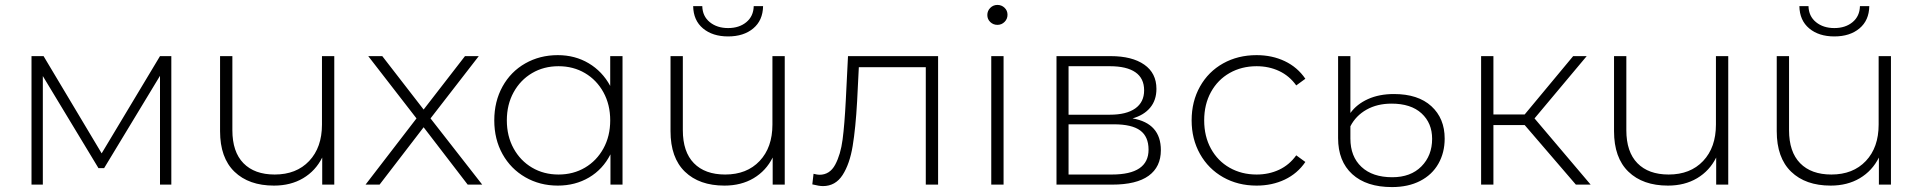

<svg xmlns="http://www.w3.org/2000/svg" viewBox="-20 -750 7809 780"><path d="M676 -522V0H630V-442L403 -67H380L154 -441V0H108V-522H157L393 -127L630 -522Z M1338 -522V0H1289V-110Q1262 -56 1211.5 -26Q1161 4 1093 4Q991 4 932.5 -52.5Q874 -109 874 -217V-522H924V-221Q924 -133 969 -87Q1014 -41 1096 -41Q1184 -41 1236 -96Q1288 -151 1288 -244V-522Z M1880 0 1701 -233 1522 0H1465L1672 -269L1476 -522H1533L1701 -305L1869 -522H1925L1729 -269L1939 0Z M2509 -522V0H2460V-123Q2429 -62 2373 -29Q2317 4 2246 4Q2173 4 2114 -30Q2055 -64 2021.5 -124Q1988 -184 1988 -261Q1988 -338 2021.5 -398.5Q2055 -459 2114 -492.5Q2173 -526 2246 -526Q2316 -526 2371.5 -493Q2427 -460 2459 -401V-522ZM2459 -261Q2459 -325 2431.5 -375Q2404 -425 2356.5 -453Q2309 -481 2249 -481Q2189 -481 2141.5 -453Q2094 -425 2066.5 -375Q2039 -325 2039 -261Q2039 -197 2066.5 -147Q2094 -97 2141.5 -69Q2189 -41 2249 -41Q2309 -41 2356.5 -69Q2404 -97 2431.5 -147Q2459 -197 2459 -261Z M3168 -522V0H3119V-110Q3092 -56 3041.5 -26Q2991 4 2923 4Q2821 4 2762.5 -52.5Q2704 -109 2704 -217V-522H2754V-221Q2754 -133 2799 -87Q2844 -41 2926 -41Q3014 -41 3066 -96Q3118 -151 3118 -244V-522ZM2796 -725H2833Q2834 -684 2863.5 -660Q2893 -636 2938 -636Q2983 -636 3012 -660Q3041 -684 3042 -725H3080Q3079 -667 3040 -634.5Q3001 -602 2938 -602Q2875 -602 2836 -634.5Q2797 -667 2796 -725Z M3791 -522V0H3741V-477H3469L3462 -338Q3456 -230 3444 -157Q3432 -84 3403 -39Q3374 6 3323 6Q3308 6 3280 -1L3285 -44Q3301 -40 3309 -40Q3351 -40 3373 -81Q3395 -122 3403 -183Q3411 -244 3416 -342L3425 -522Z M4007 -522H4057V0H4007ZM3991 -689Q3991 -706 4003 -718Q4015 -730 4032 -730Q4049 -730 4061 -718.5Q4073 -707 4073 -690Q4073 -673 4061 -661Q4049 -649 4032 -649Q4015 -649 4003 -660.5Q3991 -672 3991 -689Z M4696 -140Q4696 -72 4646.5 -36Q4597 0 4498 0H4272V-522H4492Q4579 -522 4628.5 -487.5Q4678 -453 4678 -389Q4678 -343 4652.5 -312.5Q4627 -282 4581 -269Q4696 -249 4696 -140ZM4321 -284H4489Q4556 -284 4592 -309.5Q4628 -335 4628 -383Q4628 -432 4592.5 -456.5Q4557 -481 4489 -481H4321ZM4646 -142Q4646 -195 4612 -220Q4578 -245 4505 -245H4321V-41H4497Q4646 -41 4646 -142Z M4821 -261Q4821 -338 4855 -398.5Q4889 -459 4949 -492.5Q5009 -526 5085 -526Q5148 -526 5199.5 -501.5Q5251 -477 5283 -430L5246 -403Q5218 -442 5176.5 -461.5Q5135 -481 5085 -481Q5024 -481 4975.5 -453.5Q4927 -426 4899.5 -376Q4872 -326 4872 -261Q4872 -196 4899.5 -146Q4927 -96 4975.5 -68.5Q5024 -41 5085 -41Q5135 -41 5176.5 -60.5Q5218 -80 5246 -119L5283 -92Q5251 -45 5199.5 -20.5Q5148 4 5085 4Q5009 4 4949 -30Q4889 -64 4855 -124.5Q4821 -185 4821 -261Z M5416 -189V-522H5466V-291Q5492 -327 5537.5 -347.5Q5583 -368 5643 -368Q5741 -368 5795 -318.5Q5849 -269 5849 -187Q5849 -130 5823.5 -85Q5798 -40 5749.5 -15Q5701 10 5635 10Q5531 10 5473.5 -42.5Q5416 -95 5416 -189ZM5798 -186Q5798 -250 5755 -289.5Q5712 -329 5633 -329Q5575 -329 5531.5 -304.5Q5488 -280 5466 -237V-187Q5466 -114 5511 -72Q5556 -30 5636 -30Q5711 -30 5754.5 -74Q5798 -118 5798 -186Z M6174 -242H6047V0H5997V-522H6047V-285H6174L6371 -522H6426L6214 -269L6442 0H6382Z M7001 -522V0H6952V-110Q6925 -56 6874.5 -26Q6824 4 6756 4Q6654 4 6595.5 -52.5Q6537 -109 6537 -217V-522H6587V-221Q6587 -133 6632 -87Q6677 -41 6759 -41Q6847 -41 6899 -96Q6951 -151 6951 -244V-522Z M7662 -522V0H7613V-110Q7586 -56 7535.5 -26Q7485 4 7417 4Q7315 4 7256.5 -52.5Q7198 -109 7198 -217V-522H7248V-221Q7248 -133 7293 -87Q7338 -41 7420 -41Q7508 -41 7560 -96Q7612 -151 7612 -244V-522ZM7290 -725H7327Q7328 -684 7357.5 -660Q7387 -636 7432 -636Q7477 -636 7506 -660Q7535 -684 7536 -725H7574Q7573 -667 7534 -634.5Q7495 -602 7432 -602Q7369 -602 7330 -634.5Q7291 -667 7290 -725Z"/></svg>

Font: Montserrat Alternates Light
Style: Regular
Weight: 300
Designer: Julieta Ulanovsky
Foundry: Julieta Ulanovsky
Version: Version 7.200